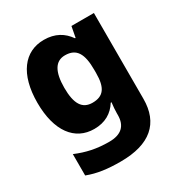

<svg xmlns="http://www.w3.org/2000/svg" viewBox="-184 -692 1007 1066"><g transform="rotate(-30 319.0 -159.5)"><path d="M249 -559C124 -559 44 -457 44 -274C44 -92 122 10 246 10C316 10 365 -20 397 -71H402C399 -48 397 -22 397 -3V8C397 77 359 113 282 113C201 113 139 99 72 71V208C135 232 199 240 282 240C471 240 565 157 565 1V-549H421L408 -480H404C370 -529 321 -559 249 -559ZM308 -426C382 -426 409 -377 409 -275V-254C409 -160 380 -121 310 -121C245 -121 215 -168 215 -271C215 -374 246 -426 308 -426Z"/></g></svg>

Font: Noto Sans Ethiopic ExtraBold
Style: Regular
Weight: 800
Designer: Monotype Design Team
Foundry: Monotype Imaging Inc.
Version: Version 2.102